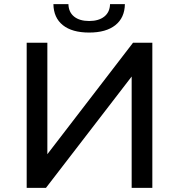

<svg xmlns="http://www.w3.org/2000/svg" viewBox="-20 -906 863 926"><path d="M108.7 -700H208.4V-162.3L621.7 -700H714.7V0H615V-536.9L201.7 0H108.7ZM237.6 -886H310Q311 -847.3 337.4 -826Q363.9 -804.7 410 -804.7Q456 -804.7 482.9 -826Q509.7 -847.3 510.7 -886H582.3Q581.3 -820.4 536.4 -784.7Q491.6 -749 410 -749Q327.6 -749 283.1 -784.7Q238.6 -820.4 237.6 -886Z"/></svg>

Font: iiserrat Thin
Style: Regular
Weight: 100
Designer: Akira Ohta
Foundry: Akira Ohta
Version: Version 1.200;Glyphs 3.3.1 (3343)